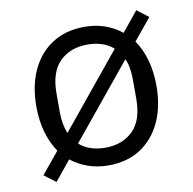

<svg xmlns="http://www.w3.org/2000/svg" viewBox="-70 -627 741 737"><g transform="rotate(-10 300.0 -258.0)"><path d="M47 6 116 -78Q92 -113 79 -158.5Q66 -204 66 -258Q66 -340 94.5 -400.5Q123 -461 175.5 -494.5Q228 -528 300 -528Q344 -528 380.5 -515Q417 -502 445 -479L508 -556L553 -522L484 -438Q508 -404 521 -358Q534 -312 534 -258Q534 -176 505.5 -115.5Q477 -55 425 -21.5Q373 12 300 12Q257 12 220.5 -1Q184 -14 155 -37L92 40ZM300 -459Q233 -459 192 -418.5Q151 -378 151 -295V-221Q151 -197 155 -176Q159 -155 166 -138L401 -425Q382 -442 356.5 -450.5Q331 -459 300 -459ZM300 -57Q367 -57 408 -97.5Q449 -138 449 -221V-295Q449 -319 445.5 -340.5Q442 -362 434 -378L199 -91Q218 -74 243.5 -65.5Q269 -57 300 -57Z"/></g></svg>

Font: Lilex
Style: Regular
Weight: 400
Monospace: yes
Designer: Mike Abbink, Paul van der Laan, Pieter van Rosmalen, Mikhael Khrustik
Foundry: Mikhael Khrustik
Version: Version 2.510